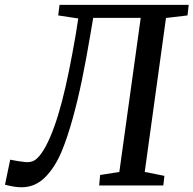

<svg xmlns="http://www.w3.org/2000/svg" viewBox="-54 -763 796 790"><path d="M329.5 -689.5 317 -616Q301.5 -523.5 283.8 -437Q266 -350.5 245.2 -275.8Q224.5 -201 201 -143Q172.5 -74 131.2 -33.2Q90 7.5 35.5 7.5Q20.5 7.5 5.2 5.2Q-10 3 -33.5 -3L-12 -106Q4.5 -102.5 19.2 -100.2Q34 -98 47.5 -96.5Q78.5 -92.5 98 -110.8Q117.5 -129 135.5 -163.5Q153 -196.5 169.2 -241.8Q185.5 -287 200.5 -344Q215.5 -401 229.5 -470Q243.5 -539 257.5 -620L268 -687L185.5 -699.5L191 -743H722.5L717.5 -699.5L629 -689L541.5 -55.5L622.5 -39.5L618 0H354L358 -43L437 -55.5L525 -689.5Z"/></svg>

Font: Merriweather 20pt
Style: Italic
Weight: 400
Italic angle: -7.8°
Version: Version 2.101